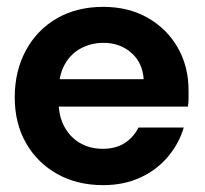

<svg xmlns="http://www.w3.org/2000/svg" viewBox="-20 -528 597 560"><path d="M281 12Q205 12 147 -20.5Q89 -53 56 -110.5Q23 -168 23 -244Q23 -321 55.5 -381Q88 -441 146 -474.5Q204 -508 281 -508Q355 -508 411 -476Q467 -444 498.5 -389Q530 -334 530 -264Q530 -254 530 -242Q530 -230 528 -217H117V-297H399Q396 -345 363 -374Q330 -403 282 -403Q246 -403 216 -387Q186 -371 168.5 -339.5Q151 -308 151 -259V-231Q151 -189 168 -158Q185 -127 214 -110.5Q243 -94 280 -94Q318 -94 344 -111Q370 -128 384 -156H516Q502 -109 469.5 -70.5Q437 -32 389 -10Q341 12 281 12Z"/></svg>

Font: Host Grotesk Light
Style: Bold
Weight: 700
Version: Version 1.003